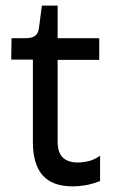

<svg xmlns="http://www.w3.org/2000/svg" viewBox="-20 -653 409 683"><path d="M239 10Q167 10 132 -29Q97 -68 97 -148V-441H20L21 -517H68Q94 -517 105.5 -526Q117 -535 119 -557L129 -633H185V-517H333V-440H185V-150Q185 -110 203.5 -92.5Q222 -75 257 -75Q276 -75 296 -80Q316 -85 336 -99V-9Q308 2 283.5 6Q259 10 239 10Z"/></svg>

Font: Bricolage Grotesque 18pt
Style: Regular
Weight: 400
Version: Version 1.001;gftools[0.9.33.dev8+g029e19f]